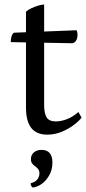

<svg xmlns="http://www.w3.org/2000/svg" viewBox="-20 -589 384 857"><path d="M191 12Q143 12 119.5 -18Q96 -48 96 -109V-537Q105 -545 118.5 -551.5Q132 -558 147.5 -563Q163 -568 177 -569V-121Q177 -82 188.5 -64.5Q200 -47 229 -47Q252 -47 278.5 -57Q305 -67 330 -89L344 -64Q334 -50 310.5 -32Q287 -14 256 -1Q225 12 191 12ZM303 -396 28 -401Q28 -415 31.5 -426.5Q35 -438 42 -443L322 -454Q324 -449 325 -444.5Q326 -440 326 -435Q326 -419 320 -408.5Q314 -398 303 -396ZM126 248Q122 245 119.5 241Q117 237 117 229Q137 224 146.5 212Q156 200 156 185Q156 173 150 165.5Q144 158 136.5 153Q129 148 123.5 140.5Q118 133 118 121Q118 103 131 91.5Q144 80 166 80Q190 80 202 94.5Q214 109 214 136Q214 168 200 193Q186 218 166 232Q146 246 126 248Z"/></svg>

Font: Petrona
Style: Regular
Weight: 400
Designer: Ringo R. Seeber
Foundry: Ringo R. Seeber
Version: Version 2.001; ttfautohint (v1.8.3)